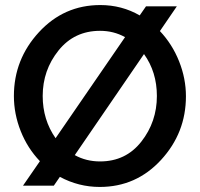

<svg xmlns="http://www.w3.org/2000/svg" viewBox="-20 -735 791 760"><path d="M613 -612Q662 -560 689 -492Q716 -424 716 -354Q716 -209 617.5 -102Q519 5 375 5Q291 5 217 -35L193 0H71L138 -97Q89 -148 62 -216Q35 -284 35 -355Q35 -500 134 -607.5Q233 -715 377 -715Q462 -715 533 -674L558 -710H680ZM149 -355Q149 -261 200 -188L475 -588Q430 -613 376 -613Q274 -613 211.5 -535Q149 -457 149 -355ZM376 -96Q478 -96 539.5 -174.5Q601 -253 601 -355Q601 -450 550 -521L276 -121Q321 -96 376 -96Z"/></svg>

Font: Raleway-v4020 SemiBold
Style: Regular
Weight: 600
Designer: Matt McInerney, Pablo Impallari, Rodrigo Fuenzalida
Foundry: Matt McInerney, Pablo Impallari, Rodrigo Fuenzalida
Version: Version 4.020;PS 004.020;hotconv 1.0.88;makeotf.lib2.5.64775